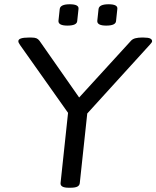

<svg xmlns="http://www.w3.org/2000/svg" viewBox="-20 -878 733 900"><path d="M302 2Q261 2 264 -21L299 -349L74 -667Q66 -678 66 -685Q66 -702 115 -702H127Q143 -702 151 -698.5Q159 -695 165 -687L351 -421L595 -688Q603 -696 616 -699Q629 -702 644 -702H653Q675 -702 684 -697.5Q693 -693 693 -685Q693 -679 681 -667L389 -346L354 -20Q353 -9 343 -3.5Q333 2 310 2ZM478 -758Q435 -758 436 -780L442 -836Q445 -858 489 -858Q533 -858 530 -836L524 -780Q523 -758 478 -758ZM296 -758Q253 -758 254 -780L260 -836Q263 -858 307 -858Q351 -858 348 -836L342 -780Q341 -758 296 -758Z"/></svg>

Font: Asap Expanded Expanded Regular
Style: Italic
Weight: 400
Width: 7
Italic angle: -6°
Designer: Pablo Cosgaya
Foundry: Omnibus-Type
Version: Version 3.001; ttfautohint (v1.8.4.7-5d5b)